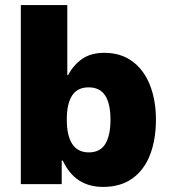

<svg xmlns="http://www.w3.org/2000/svg" viewBox="-20 -725 676 756"><path d="M386 11Q331 11 291.5 -14.5Q252 -40 227 -93H223V0H62V-705H245V-429H248Q269 -469 303.5 -493Q338 -517 390 -517Q457 -517 502.5 -482.5Q548 -448 571 -388.5Q594 -329 594 -254Q594 -176 571 -116Q548 -56 501.5 -22.5Q455 11 386 11ZM330 -125Q374 -125 394.5 -158Q415 -191 415 -254Q415 -317 394 -349Q373 -381 329 -381Q285 -381 264 -349Q243 -317 243 -254Q243 -191 264.5 -158Q286 -125 330 -125Z"/></svg>

Font: Nunito Sans 7pt SemiCondensed Black
Style: Regular
Weight: 900
Width: 4
Designer: Vernon Adams
Foundry: Vernon Adams
Version: Version 3.101;gftools[0.9.27]